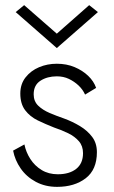

<svg xmlns="http://www.w3.org/2000/svg" viewBox="-20 -717 443 747"><path d="M75 -155 31 -131Q38 -94 60.5 -61.5Q83 -29 119.5 -9.5Q156 10 202 10Q270 10 313.5 -23.5Q357 -57 357 -125Q357 -160 338.5 -184.5Q320 -209 291 -226.5Q262 -244 229 -256Q200 -266 173 -277.5Q146 -289 128.5 -306Q111 -323 111 -350Q111 -386 137.5 -403Q164 -420 201 -420Q227 -420 248 -410Q269 -400 285.5 -384.5Q302 -369 311 -349L354 -375Q345 -401 323 -422Q301 -443 270 -456Q239 -469 201 -469Q164 -469 132 -455.5Q100 -442 79.5 -416Q59 -390 59 -353Q59 -313 78 -288Q97 -263 127 -248.5Q157 -234 190 -221Q220 -211 245.5 -198.5Q271 -186 287 -167.5Q303 -149 303 -121Q303 -81 276.5 -60Q250 -39 205 -39Q169 -39 142 -55.5Q115 -72 98 -98.5Q81 -125 75 -155ZM201 -586 74 -697 41 -670 201 -530 361 -670 327 -697Z"/></svg>

Font: Jost Light
Style: Regular
Weight: 300
Version: Version 3.710